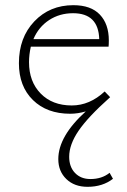

<svg xmlns="http://www.w3.org/2000/svg" viewBox="-20 -435 491 741"><path d="M403 232 416 255Q376 286 318 286Q267 286 236 256Q205 226 205 179Q205 91 311 -5Q280 4 251 4Q161 4 107 -49Q53 -102 53 -191Q53 -290 112.5 -352.5Q172 -415 263 -415Q331 -415 365.5 -378.5Q400 -342 400 -279Q400 -263 399 -255H99Q92 -224 92 -195Q92 -120 137 -74Q182 -28 257 -28Q326 -28 384 -82L405 -60L403 -58Q319 17 283 70Q247 123 247 170Q247 209 269.5 232.5Q292 256 329 256Q373 256 403 232ZM262 -384Q210 -384 169.5 -357.5Q129 -331 109 -284H363Q360 -384 262 -384Z"/></svg>

Font: EauTest Light
Style: Regular
Weight: 300
Designer: Christian Thalmann (Catharsis Fonts)
Version: Version 0.001;PS 000.001;hotconv 1.0.88;makeotf.lib2.5.64775